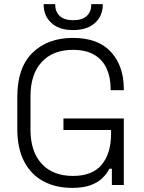

<svg xmlns="http://www.w3.org/2000/svg" viewBox="-20 -898 699 932"><path d="M64 -271V-429Q64 -569 137.5 -641.5Q211 -714 334 -714Q456 -714 518.5 -646Q581 -578 581 -465V-460H517V-467Q517 -522 498 -564.5Q479 -607 438.5 -631.5Q398 -656 334 -656Q237 -656 182.5 -597Q128 -538 128 -431V-269Q128 -162 182.5 -103Q237 -44 334 -44Q429 -44 474 -99Q519 -154 519 -247V-267H288V-323H581V0H523V-79H511Q499 -55 477 -33.5Q455 -12 419.5 1Q384 14 330 14Q250 14 190 -18.5Q130 -51 97 -114.5Q64 -178 64 -271ZM192 -875V-878H248V-875Q248 -841 270 -820.5Q292 -800 335 -800Q379 -800 401 -820.5Q423 -841 423 -875V-878H479V-875Q479 -821 441 -786.5Q403 -752 335 -752Q267 -752 229.5 -786.5Q192 -821 192 -875Z"/></svg>

Font: Space 7353
Style: Regular
Weight: 400
Designer: Christine Claussen + Ruben Lyon  (Space 7353)
Version: Version 1.000;FEAKit 1.0